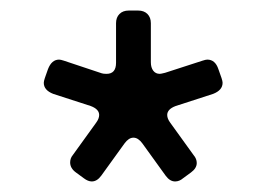

<svg xmlns="http://www.w3.org/2000/svg" viewBox="-20 -783 505 364"><path d="M373 -670Q388 -670 394 -652L400 -635Q402 -629 402 -626Q402 -612 384 -605L313 -582Q297 -576 297 -565Q297 -558 303 -550L347 -489Q353 -482 353 -474Q353 -464 342 -456L327 -445Q320 -439 312 -439Q302 -439 294 -450L250 -511Q242 -522 233 -522Q224 -522 216 -511L172 -450Q164 -439 154 -439Q147 -439 139 -445L124 -456Q113 -464 113 -475Q113 -483 118 -489L162 -550Q168 -558 168 -565Q168 -576 152 -582L81 -605Q63 -612 63 -626Q63 -629 65 -635L71 -652Q78 -670 92 -670Q95 -670 101 -668L173 -644Q176 -643 182 -643Q200 -643 200 -664V-739Q200 -750 206.5 -756.5Q213 -763 224 -763H242Q253 -763 259.5 -756.5Q266 -750 266 -739V-665Q266 -655 270.5 -649Q275 -643 283 -643Q285 -643 293 -645L364 -668Q370 -670 373 -670Z"/></svg>

Font: Shippori Gothic B2 Bold
Style: Regular
Weight: 700
Designer: FONTDASU
Foundry: FONTDASU / Google Inc. / but / Adobe
Version: Version 1.130